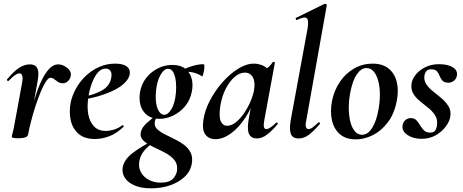

<svg xmlns="http://www.w3.org/2000/svg" viewBox="-20 -746 2526 1047"><path d="M133 -12 123 -13Q133 -66 146 -120.5Q159 -175 174.5 -224Q190 -273 209 -311.5Q228 -350 250 -372.5Q272 -395 297 -395Q313 -395 330 -386.5Q347 -378 358 -364Q369 -350 366 -333Q365 -320 353 -306Q341 -292 322 -292Q307 -292 296 -299.5Q285 -307 275.5 -314.5Q266 -322 255 -322Q244 -322 230 -300.5Q216 -279 201.5 -244Q187 -209 173.5 -167.5Q160 -126 149.5 -85Q139 -44 133 -12ZM77 8Q58 8 51 5.5Q44 3 44 0Q44 -4 50 -26Q56 -48 60 -74L101 -297Q104 -314 103 -324.5Q102 -335 97.5 -340.5Q93 -346 85 -346Q76 -346 61.5 -336Q47 -326 28 -306Q24 -302 20 -306.5Q16 -311 20 -315Q56 -358 85 -376.5Q114 -395 142 -395Q164 -395 175 -385Q186 -375 188.5 -356Q191 -337 186 -309L133 -12Q130 8 77 8Z M498 12Q440 12 407.5 -17Q375 -46 365.5 -91Q356 -136 365 -185Q373 -224 394 -262.5Q415 -301 447 -331.5Q479 -362 520 -380.5Q561 -399 608 -399Q649 -399 669.5 -385Q690 -371 688 -345Q685 -319 661 -295Q637 -271 597.5 -252Q558 -233 509.5 -219.5Q461 -206 411 -201L413 -214Q484 -225 532 -250.5Q580 -276 587 -324Q591 -346 582.5 -359Q574 -372 556 -372Q533 -372 514.5 -351.5Q496 -331 482.5 -296Q469 -261 462 -218Q454 -167 461 -125Q468 -83 492 -57.5Q516 -32 557 -32Q576 -32 600.5 -39Q625 -46 647 -63Q649 -65 652.5 -61Q656 -57 654 -55Q616 -18 575.5 -3Q535 12 498 12Z M805 281Q751 281 714.5 265.5Q678 250 661 224Q644 198 649 167Q657 123 704.5 87.5Q752 52 818 18L825 26Q807 37 788.5 53Q770 69 756.5 89.5Q743 110 739 138Q735 171 750 196Q765 221 793 235.5Q821 250 856 250Q906 250 926 226Q946 202 946 175Q947 147 931.5 127.5Q916 108 891.5 93.5Q867 79 840.5 67Q814 55 791 42Q768 29 755.5 13Q743 -3 748 -25Q753 -50 778.5 -73.5Q804 -97 840 -123L847 -116Q838 -112 831.5 -101.5Q825 -91 824 -80Q821 -58 836 -43Q851 -28 876 -15Q901 -2 929.5 11.5Q958 25 982 42.5Q1006 60 1019 85Q1032 110 1026 146Q1019 188 987 218Q955 248 907.5 264.5Q860 281 805 281ZM849 -98Q807 -98 781 -119Q755 -140 746 -173.5Q737 -207 744 -246Q752 -289 777.5 -321.5Q803 -354 840.5 -373Q878 -392 920 -392Q964 -392 990 -371.5Q1016 -351 1025 -318Q1034 -285 1026 -246Q1017 -200 989.5 -167Q962 -134 925 -116Q888 -98 849 -98ZM875 -120Q897 -120 915.5 -152Q934 -184 939 -237Q942 -265 939.5 -296Q937 -327 926.5 -349Q916 -371 896 -371Q874 -371 855 -337Q836 -303 831 -253Q827 -214 831.5 -184Q836 -154 848 -137Q860 -120 875 -120ZM958 -346 957 -353Q987 -373 1024 -384.5Q1061 -396 1089 -396Q1094 -396 1094.5 -385Q1095 -374 1092.5 -360.5Q1090 -347 1087 -337.5Q1084 -328 1081 -330Q1057 -347 1022 -353Q987 -359 958 -346Z M1154 13Q1120 13 1100.5 -11.5Q1081 -36 1089 -91Q1096 -142 1123.5 -195.5Q1151 -249 1191.5 -295.5Q1232 -342 1277.5 -370.5Q1323 -399 1365 -399Q1385 -399 1406 -391.5Q1427 -384 1442.5 -367.5Q1458 -351 1460 -324L1400 -357Q1417 -359 1435.5 -373Q1454 -387 1467 -407Q1469 -410 1474.5 -408Q1480 -406 1479 -404L1421 -89Q1412 -42 1432 -42Q1442 -42 1456 -51.5Q1470 -61 1486 -77Q1489 -80 1493 -76Q1497 -72 1494 -69Q1463 -32 1435.5 -11.5Q1408 9 1382 9Q1350 9 1338.5 -14.5Q1327 -38 1335 -89L1360 -229L1381 -246Q1357 -164 1319 -106Q1281 -48 1238 -17.5Q1195 13 1154 13ZM1218 -60Q1242 -60 1266 -79Q1290 -98 1310.5 -128Q1331 -158 1345.5 -191.5Q1360 -225 1365 -253Q1373 -298 1359 -324Q1345 -350 1315 -350Q1287 -350 1260 -327Q1233 -304 1212 -264Q1191 -224 1182 -172Q1172 -109 1184 -84.5Q1196 -60 1218 -60Z M1609 9Q1575 9 1566 -16Q1557 -41 1565 -89L1657 -589Q1665 -637 1652.5 -647Q1640 -657 1599 -637Q1595 -636 1593 -642Q1591 -648 1595 -649L1750 -725Q1755 -727 1759 -723Q1763 -719 1762 -717L1650 -89Q1644 -61 1649 -51.5Q1654 -42 1662 -42Q1673 -42 1686 -52Q1699 -62 1715 -77Q1719 -81 1723 -77Q1727 -73 1723 -69Q1692 -32 1665 -11.5Q1638 9 1609 9Z M1920 14Q1865 14 1832.5 -15Q1800 -44 1790 -91Q1780 -138 1790 -193Q1802 -254 1834 -300.5Q1866 -347 1912 -373Q1958 -399 2011 -399Q2067 -399 2100 -371.5Q2133 -344 2144 -297.5Q2155 -251 2143 -193Q2130 -125 2094.5 -78.5Q2059 -32 2013 -9Q1967 14 1920 14ZM1954 -11Q1986 -11 2009.5 -48.5Q2033 -86 2044 -149Q2052 -194 2051.5 -234.5Q2051 -275 2042 -307Q2033 -339 2017 -357Q2001 -375 1978 -375Q1950 -375 1926 -341Q1902 -307 1889 -236Q1881 -191 1882 -150Q1883 -109 1891.5 -78Q1900 -47 1916 -29Q1932 -11 1954 -11Z M2278 11Q2233 11 2202 -10Q2171 -31 2175 -61Q2178 -81 2191 -91.5Q2204 -102 2220 -102Q2240 -102 2251 -90Q2262 -78 2271 -62.5Q2280 -47 2292 -35Q2304 -23 2326 -23Q2344 -23 2352 -33Q2360 -43 2363 -63Q2367 -95 2352.5 -117.5Q2338 -140 2314.5 -158.5Q2291 -177 2268 -196Q2245 -215 2232 -238.5Q2219 -262 2225 -295Q2230 -319 2250 -342.5Q2270 -366 2302 -381Q2334 -396 2374 -396Q2421 -396 2448 -380Q2475 -364 2472 -336Q2469 -316 2455 -305.5Q2441 -295 2427 -295Q2403 -295 2393 -306Q2383 -317 2377.5 -331.5Q2372 -346 2363 -357Q2354 -368 2331 -368Q2313 -368 2305 -358Q2297 -348 2295 -337Q2290 -309 2304.5 -287Q2319 -265 2343 -246.5Q2367 -228 2390 -208Q2413 -188 2427 -164Q2441 -140 2435 -108Q2431 -83 2410 -55Q2389 -27 2355.5 -8Q2322 11 2278 11Z"/></svg>

Font: Cormorant Garamond Light
Style: Italic
Weight: 300
Italic angle: -10°
Designer: Christian Thalmann (Catharsis Fonts)
Foundry: Catharsis Fonts
Version: Version 4.001